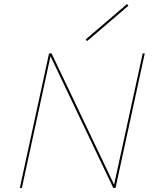

<svg xmlns="http://www.w3.org/2000/svg" viewBox="-20 -919 751 939"><path d="M406 -718 399 -726 601 -899 608 -891ZM688 -658 545 0H534L227 -644L87 0H77L220 -658H232L538 -16L678 -658Z"/></svg>

Font: Ysabeau Infant Hairline
Style: Italic
Weight: 100
Italic angle: -12°
Designer: Christian Thalmann (Catharsis Fonts)
Version: Version 0.003